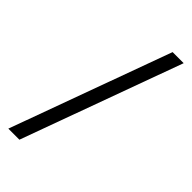

<svg xmlns="http://www.w3.org/2000/svg" viewBox="-272 -725 981 981"><g transform="rotate(45 218.5 -235.0)"><path d="M337 -670 20 200H100L417 -670Z"/></g></svg>

Font: LT Wave Light
Style: Regular
Weight: 300
Designer: Daniel Lyons
Version: Version 2.5 (Glyphs App)